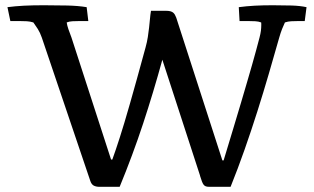

<svg xmlns="http://www.w3.org/2000/svg" viewBox="-20 -722 1213 742"><path d="M982.9 -576.7Q986.8 -591.3 988.3 -603Q989.7 -614.7 989.7 -624.5Q989.7 -627.4 989.7 -630.1Q989.7 -632.8 989.3 -635.3Q979 -639.2 966.8 -639.9Q954.6 -640.6 939.9 -640.6H905.8L902.8 -694.3Q932.1 -698.2 964.1 -700Q996.1 -701.7 1034.2 -701.7Q1073.7 -701.7 1106.7 -700.7Q1139.6 -699.7 1164.6 -694.3L1157.7 -640.6H1132.3Q1118.2 -640.6 1105.5 -639.9Q1092.8 -639.2 1081.1 -635.3Q1075.7 -624 1070.1 -609.9Q1064.5 -595.7 1059.1 -576.7Q1040 -509.3 1019 -437.3Q998 -365.2 974.6 -291.5Q951.2 -217.8 925.3 -144Q899.4 -70.3 871.1 0H789.6Q781.2 0 775.9 -1.7Q770.5 -3.4 766.8 -8.3Q763.2 -13.2 760.3 -21Q757.3 -28.8 753.4 -41.5Q752.9 -43 752.7 -44.7Q752.4 -46.4 751.5 -48.3L607.4 -491.2Q573.2 -366.2 533 -244.1Q492.7 -122.1 442.4 0H364.3Q351.6 0 342.5 -4.6Q333.5 -9.3 329.1 -22.5L141.6 -576.7Q134.8 -596.2 126 -610.1Q117.2 -624 108.9 -635.3Q96.2 -639.2 83.5 -639.9Q70.8 -640.6 56.6 -640.6H20L8.8 -694.3Q38.6 -698.2 72.5 -700Q106.4 -701.7 149.4 -701.7Q198.2 -701.7 240.2 -700.7Q282.2 -699.7 314.9 -694.3L321.3 -640.6H286.1Q272 -640.6 259.8 -639.9Q247.6 -639.2 237.8 -635.3Q239.3 -624 244.1 -609.9Q249 -595.7 256.3 -576.7L409.2 -105.5H414.1Q420.9 -124.5 428 -145.3Q435.1 -166 443.1 -191.2Q451.2 -216.3 460.7 -248Q470.2 -279.8 482.2 -321.5Q494.1 -363.3 509 -416.7Q523.9 -470.2 542.5 -538.6Q548.3 -559.6 551.3 -578.9Q554.2 -598.1 556.2 -615.7Q558.1 -633.3 559.6 -649.4Q561 -665.5 563.5 -680.2H622.6Q631.8 -680.2 638.2 -678.5Q644.5 -676.8 648.7 -673.6Q652.8 -670.4 655.8 -665.3Q658.7 -660.2 661.1 -653.8L839.4 -102.1H844.2Q864.7 -169.9 881.3 -224.6Q897.9 -279.3 911.1 -324Q924.3 -368.7 934.8 -404.5Q945.3 -440.4 953.9 -470.5Q962.4 -500.5 969.5 -526.4Q976.6 -552.2 982.9 -576.7Z"/></svg>

Font: Tienne
Style: Regular
Weight: 400
Designer: vernon adams
Foundry: vernon adams
Version: Version 1.001